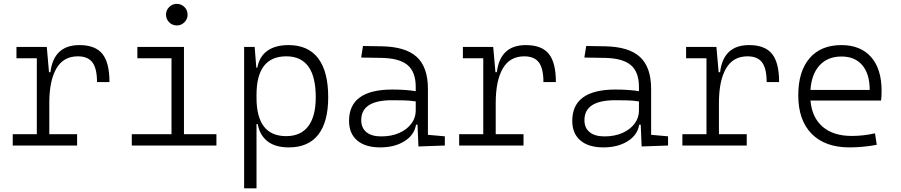

<svg xmlns="http://www.w3.org/2000/svg" viewBox="-20 -764 4728 1008"><path d="M238.8 -222.7V-59.6H384.8V0H46.9V-59.6H173.3V-458H66.4V-517.6H225.6L237.3 -384.8H244.6Q262.2 -527.3 397 -527.3Q480 -527.3 517.3 -481.4Q554.7 -435.5 554.7 -333H489.3Q489.3 -404.3 465.3 -436.3Q441.4 -468.3 388.7 -468.3Q313 -468.3 275.9 -404.3Q238.8 -340.3 238.8 -222.7Z M671.9 0V-59.6H880.4V-458H701.2V-517.6H945.8V-59.6H1116.2V0ZM908.2 -630.4Q884.8 -630.4 868.2 -647Q851.6 -663.6 851.6 -687Q851.6 -710.4 868.2 -727.1Q884.8 -743.7 908.2 -743.7Q931.6 -743.7 948.2 -727.1Q964.8 -710.4 964.8 -687Q964.8 -663.6 948.2 -647Q931.6 -630.4 908.2 -630.4Z M1261.7 224.6V-517.6H1316.9L1325.7 -408.7H1331.1Q1341.3 -466.8 1383.3 -497.1Q1425.3 -527.3 1494.6 -527.3Q1597.7 -527.3 1650.4 -458Q1703.1 -388.7 1703.1 -253.9Q1703.1 -124 1650.9 -57.1Q1598.6 9.8 1496.6 9.8Q1424.3 9.8 1383.5 -22.9Q1342.8 -55.7 1333 -112.8H1326.7V224.6ZM1326.7 -251Q1326.7 -49.3 1482.4 -49.3Q1559.1 -49.3 1598.4 -101.3Q1637.7 -153.3 1637.7 -253.9Q1637.7 -468.3 1482.9 -468.3Q1326.7 -468.3 1326.7 -266.1Z M2176.8 4.9 2171.9 -109.4H2164.1Q2155.3 -55.2 2103.5 -22.7Q2051.8 9.8 1976.1 9.8Q1897.9 9.8 1855.2 -26.6Q1812.5 -63 1812.5 -129.4Q1812.5 -293.9 2039.6 -293.9Q2074.2 -293.9 2105.7 -291.7Q2137.2 -289.6 2162.6 -285.2V-307.1Q2162.6 -386.2 2120.1 -422.1Q2077.6 -458 1985.8 -460L1876 -461.9L1885.7 -522.5L1982.4 -521Q2109.4 -519 2168 -465.1Q2226.6 -411.1 2226.6 -297.4V-56.2L2315.4 -48.3V0ZM2162.6 -231.4Q2133.8 -236.3 2100.8 -237.1Q2067.9 -237.8 2037.6 -237.8Q1876.5 -237.8 1876.5 -133.3Q1876.5 -92.3 1903.8 -70.1Q1931.2 -47.9 1981.4 -47.9Q2035.6 -47.9 2076.4 -66.2Q2117.2 -84.5 2139.9 -115.2Q2162.6 -146 2162.6 -182.6Z M2582.5 -222.7V-59.6H2728.5V0H2390.6V-59.6H2517.1V-458H2410.2V-517.6H2569.3L2581.1 -384.8H2588.4Q2606 -527.3 2740.7 -527.3Q2823.7 -527.3 2861.1 -481.4Q2898.4 -435.5 2898.4 -333H2833Q2833 -404.3 2809.1 -436.3Q2785.2 -468.3 2732.4 -468.3Q2656.7 -468.3 2619.6 -404.3Q2582.5 -340.3 2582.5 -222.7Z M3348.6 4.9 3343.8 -109.4H3335.9Q3327.1 -55.2 3275.4 -22.7Q3223.6 9.8 3147.9 9.8Q3069.8 9.8 3027.1 -26.6Q2984.4 -63 2984.4 -129.4Q2984.4 -293.9 3211.4 -293.9Q3246.1 -293.9 3277.6 -291.7Q3309.1 -289.6 3334.5 -285.2V-307.1Q3334.5 -386.2 3292 -422.1Q3249.5 -458 3157.7 -460L3047.9 -461.9L3057.6 -522.5L3154.3 -521Q3281.2 -519 3339.8 -465.1Q3398.4 -411.1 3398.4 -297.4V-56.2L3487.3 -48.3V0ZM3334.5 -231.4Q3305.7 -236.3 3272.7 -237.1Q3239.7 -237.8 3209.5 -237.8Q3048.3 -237.8 3048.3 -133.3Q3048.3 -92.3 3075.7 -70.1Q3103 -47.9 3153.3 -47.9Q3207.5 -47.9 3248.3 -66.2Q3289.1 -84.5 3311.8 -115.2Q3334.5 -146 3334.5 -182.6Z M3754.4 -222.7V-59.6H3900.4V0H3562.5V-59.6H3689V-458H3582V-517.6H3741.2L3752.9 -384.8H3760.3Q3777.8 -527.3 3912.6 -527.3Q3995.6 -527.3 4033 -481.4Q4070.3 -435.5 4070.3 -333H4004.9Q4004.9 -404.3 3981 -436.3Q3957 -468.3 3904.3 -468.3Q3828.6 -468.3 3791.5 -404.3Q3754.4 -340.3 3754.4 -222.7Z M4439.9 9.8Q4311.5 9.8 4241.2 -61.5Q4170.9 -132.8 4170.9 -263.7Q4170.9 -389.2 4230.2 -458.3Q4289.6 -527.3 4397 -527.3Q4497.6 -527.3 4553 -464.8Q4608.4 -402.3 4608.4 -287.1Q4608.4 -256.8 4605.5 -236.3H4234.9Q4242.7 -147 4298.8 -98.6Q4355 -50.3 4451.7 -50.3Q4512.2 -50.3 4573.7 -64L4583 -3.9Q4548.8 2.9 4511.7 6.3Q4474.6 9.8 4439.9 9.8ZM4234.9 -292H4545.9Q4545.9 -376 4507.1 -421.6Q4468.3 -467.3 4397.9 -467.3Q4325.7 -467.3 4283.2 -421.4Q4240.7 -375.5 4234.9 -292Z"/></svg>

Font: CaskaydiaMono NF Light
Style: Regular
Weight: 300
Designer: Aaron Bell
Foundry: Saja Typeworks
Version: Version 2111.001; ttfautohint (v1.8.4);Nerd Fonts 3.1.1